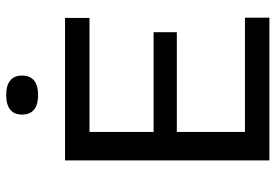

<svg xmlns="http://www.w3.org/2000/svg" viewBox="-155 -735 890 620"><g transform="rotate(-90 290.0 -425.0)"><path d="M82 0V-660H174V0ZM129 0V-79H543V0ZM129 -299V-374H496V-299ZM129 -581V-660H542V-581ZM293 -747Q262 -747 246 -760Q230 -773 230 -799Q230 -824 246 -837Q262 -850 293 -850Q324 -850 340 -837Q356 -824 356 -799Q356 -773 340 -760Q324 -747 293 -747Z"/></g></svg>

Font: Bricolage Grotesque 24pt
Style: Regular
Weight: 400
Designer: Mathieu Triay
Foundry: Atelier Triay
Version: Version 1.001;gftools[0.9.33.dev8+g029e19f]